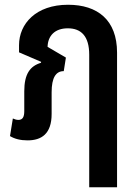

<svg xmlns="http://www.w3.org/2000/svg" viewBox="-20 -580 577 807"><path d="M96 10C154 10 197 -17 197 -101V-192C197 -254 215 -281 248 -281L257 -338L180 -383C181 -428 209 -461 265 -461C321 -461 355 -428 355 -350V207H472V-359C472 -496 390 -560 266 -560C131 -560 60 -480 60 -390V-360L153 -320L152 -316C106 -302 82 -269 82 -196V-113C82 -88 75 -76 57 -76C49 -76 41 -79 34 -82L22 -8C42 4 66 10 96 10Z"/></svg>

Font: Noto Sans Thai Cond SemBd
Style: Regular
Weight: 600
Width: 3
Designer: Monotype Design Team
Foundry: Monotype Imaging Inc.
Version: Version 2.002